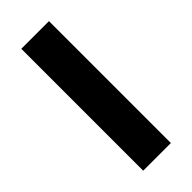

<svg xmlns="http://www.w3.org/2000/svg" viewBox="-230 -745 785 785"><g transform="rotate(-45 162.5 -352.5)"><path d="M83 0V-705H243V0Z"/></g></svg>

Font: Nunito Sans 9pt ExtraBold
Style: Regular
Weight: 800
Version: Version 3.101;gftools[0.9.27]